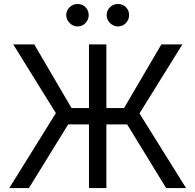

<svg xmlns="http://www.w3.org/2000/svg" viewBox="-20 -952 989 972"><path d="M518.5 -727.3V-404.8H608L796.9 -727.3H903.4L686.1 -377.8L921.9 0H821L623.6 -322.4H518.5V0H430.4V-322.4H325.3L126.4 0H27L262.8 -379.3L46.9 -727.3H153.4L342.3 -404.8H430.4V-727.3ZM372.2 -818.2Q349.8 -818.2 332.6 -835.4Q315.3 -852.6 315.3 -875Q315.3 -899.5 332.6 -915.7Q349.8 -931.8 372.2 -931.8Q396.7 -931.8 412.8 -915.7Q429 -899.5 429 -875Q429 -852.6 412.8 -835.4Q396.7 -818.2 372.2 -818.2ZM576.7 -818.2Q554.3 -818.2 537.1 -835.4Q519.9 -852.6 519.9 -875Q519.9 -899.5 537.1 -915.7Q554.3 -931.8 576.7 -931.8Q601.2 -931.8 617.4 -915.7Q633.5 -899.5 633.5 -875Q633.5 -852.6 617.4 -835.4Q601.2 -818.2 576.7 -818.2Z"/></svg>

Font: Inter Zeller
Style: Regular
Weight: 400
Designer: Rasmus Andersson; Joe Bland
Foundry: zeller
Version: Version 3.015;git-dec3a8cb1